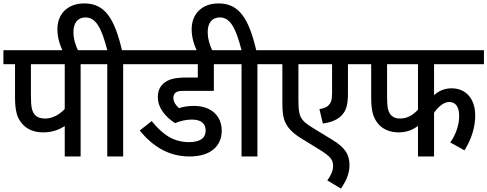

<svg xmlns="http://www.w3.org/2000/svg" viewBox="-20 -916 2853 1124"><path d="M452 -540H543V-622H0V-540H68V-347C68 -263 81 -223 112 -189C137 -161 177 -141 232 -141C286 -141 324 -156 359 -178V0H452ZM359 -540V-278C331 -248 290 -222 244 -222C218 -222 198 -229 186 -242C168 -262 161 -284 161 -355V-540Z M348 -615H439C423 -650 410 -685 410 -729C410 -782 435 -814 481 -814C542 -814 575 -751 608 -622H530V-540H608V0H701V-540H792V-622H694C651 -804 596 -896 474 -896C375 -896 316 -834 316 -745C316 -702 327 -660 348 -615Z M1103 -216C1158 -216 1184 -192 1184 -152C1184 -108 1152 -84 1087 -84C998 -84 935 -125 868 -207L798 -152C870 -63 964 0 1089 0C1217 0 1278 -64 1278 -151C1278 -239 1215 -296 1115 -296C1084 -296 1054 -292 1028 -283C1010 -299 995 -318 995 -344C995 -356 999 -366 1007 -373C1017 -381 1028 -384 1060 -384H1232V-540H1330V-622H779V-540H1138V-462H1070C1000 -462 966 -451 939 -429C917 -411 904 -384 904 -348C904 -282 951 -230 1005 -195C1035 -208 1069 -216 1103 -216Z M1134 -615H1225C1209 -650 1196 -685 1196 -729C1196 -782 1221 -814 1267 -814C1328 -814 1361 -751 1394 -622H1316V-540H1394V0H1487V-540H1578V-622H1480C1437 -804 1382 -896 1260 -896C1161 -896 1102 -834 1102 -745C1102 -702 1113 -660 1134 -615Z M2099 -540V-622H1565V-540H1633V-311C1633 -256 1638 -225 1651 -198C1669 -159 1703 -130 1750 -102L1844 -44C1917 0 1930 21 1930 56C1930 87 1914 116 1896 140L1976 188C2000 153 2026 106 2026 51C2026 -12 2000 -53 1923 -99L1815 -165C1736 -213 1727 -233 1727 -334V-540H1924V-375C1924 -330 1918 -315 1904 -300C1893 -288 1875 -282 1850 -277L1870 -193C1923 -200 1962 -218 1985 -246C2009 -274 2017 -308 2017 -373V-540Z M2521 -540H2813V-622H2085V-540H2153V-345C2153 -266 2165 -225 2195 -190C2219 -162 2259 -141 2313 -141C2361 -141 2397 -156 2427 -179V0H2521V-256C2548 -294 2580 -319 2609 -319C2647 -319 2668 -292 2668 -236C2668 -182 2647 -126 2616 -82L2699 -36C2742 -104 2762 -175 2762 -239C2762 -342 2704 -399 2624 -399C2583 -399 2550 -385 2521 -359ZM2246 -540H2427V-274C2400 -245 2367 -222 2322 -222C2300 -222 2282 -228 2269 -242C2252 -262 2246 -284 2246 -351Z"/></svg>

Font: Noto Sans SemiCondensed Medium
Style: Regular
Weight: 500
Width: 4
Designer: Monotype Design Team
Foundry: Monotype Imaging Inc.
Version: Version 2.013